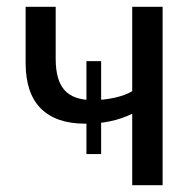

<svg xmlns="http://www.w3.org/2000/svg" viewBox="-20 -542 567 562"><path d="M367 0V-209Q336 -194 302.5 -187Q269 -180 229 -180Q144 -180 99.5 -224.5Q55 -269 55 -358V-522H143V-370Q143 -307 169 -278Q195 -249 252 -249Q284 -249 315.5 -256Q347 -263 367 -275V-522H456V0ZM276 -91H233V-363H276Z"/></svg>

Font: YasnoRaleway Medium
Style: Regular
Weight: 500
Designer: Matt McInerney, Pablo Impallari, Rodrigo Fuenzalida
Foundry: Matt McInerney, Pablo Impallari, Rodrigo Fuenzalida
Version: Version 4.026